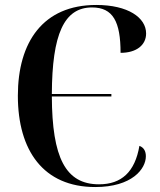

<svg xmlns="http://www.w3.org/2000/svg" viewBox="-20 -744 645 774"><path d="M364 10C512 10 568 -63 568 -114C568 -133 561 -149 542 -156C524 -51 470 -1 379 -1C244 -1 190 -109 189 -355H429V-365H189C190 -606 238 -714 351 -714C436 -714 466 -656 466 -531C531 -531 569 -563 569 -609C569 -673 496 -724 368 -724C154 -724 52 -575 52 -358C52 -137 155 10 364 10Z"/></svg>

Font: Noto Serif Display SemiCondensed SemiBold
Style: Regular
Weight: 600
Width: 4
Designer: Monotype Design Team
Foundry: Monotype Imaging Inc.
Version: Version 2.009